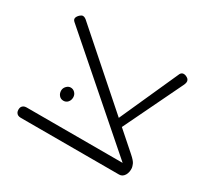

<svg xmlns="http://www.w3.org/2000/svg" viewBox="-123 -750 999 937"><g transform="rotate(30 377.0 -281.5)"><path d="M639 10 645 -31 78 -526Q68 -535 70.5 -545Q73 -555 84 -565Q92 -572 98.5 -572.5Q105 -573 112 -569Q119 -565 126 -558L640 -105Q665 -83 670.5 -70Q676 -57 677 -49Q678 -38 676 -27.5Q674 -17 669 -8.5Q664 0 656.5 5Q649 10 639 10ZM85 10Q75 10 68.5 6.5Q62 3 58.5 -3.5Q55 -10 55 -19Q55 -29 58.5 -35Q62 -41 68.5 -44.5Q75 -48 84 -48H661L639 10ZM527 -182 485 -197 649 -562Q653 -569 658.5 -571.5Q664 -574 671.5 -573Q679 -572 687 -567Q694 -563 697 -557Q700 -551 699 -543.5Q698 -536 693 -526ZM223 -166Q208 -166 198.5 -177Q189 -188 189 -204Q189 -218 199.5 -229Q210 -240 223 -240Q237 -240 247 -229.5Q257 -219 257 -204Q257 -188 247.5 -177Q238 -166 223 -166Z"/></g></svg>

Font: Fredoka Expanded Light
Style: Regular
Weight: 300
Width: 7
Designer: Ben Nathan
Foundry: Milena B. Brandão, Ben Nathan
Version: Version 2.001